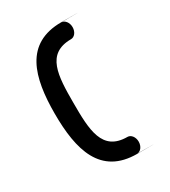

<svg xmlns="http://www.w3.org/2000/svg" viewBox="-149 -658 651 734"><g transform="rotate(-30 176.5 -290.5)"><path d="M238.9 -580.1C238.9 -580.1 400.4 -580.8 238.9 -580.8C77.4 -580.8 42.3 -450.4 42.3 -290.3C42.3 -130.2 77.4 0.2 238.9 0.2C400.4 0.2 238.9 -0.5 238.9 -0.5C253.9 -0.5 266.9 -16.7 266.9 -37.6C266.9 -58.5 253.9 -74.6 238.9 -74.6C127.4 -74.6 124.8 -171.4 124.8 -290.3C124.8 -409.2 127.4 -506 238.9 -506C253.9 -506 266.9 -522.1 266.9 -543C266.9 -563.9 253.9 -580.1 238.9 -580.1Z"/></g></svg>

Font: Hi.
Style: Regular
Weight: 400
Designer: Mew Too, Robert Jablonski
Foundry: Cannot Into Space Fonts
Version: Version 1.996